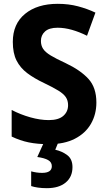

<svg xmlns="http://www.w3.org/2000/svg" viewBox="-20 -744 559 1004"><path d="M484 -208Q484 -146 455.5 -96.5Q427 -47 371.5 -18.5Q316 10 236 10Q176 10 130 0.5Q84 -9 41 -30V-169Q87 -145 138.5 -130.5Q190 -116 235 -116Q286 -116 311 -138Q336 -160 336 -194Q336 -218 324.5 -235.5Q313 -253 285.5 -270Q258 -287 210 -310Q159 -334 122.5 -361.5Q86 -389 66.5 -427.5Q47 -466 47 -525Q47 -619 111 -671.5Q175 -724 282 -724Q339 -724 388 -711Q437 -698 479 -678L435 -557Q395 -577 356 -588Q317 -599 281 -599Q237 -599 215.5 -579.5Q194 -560 194 -530Q194 -506 205.5 -488.5Q217 -471 245 -454Q273 -437 323 -414Q401 -377 442.5 -331.5Q484 -286 484 -208ZM359 130Q359 181 323.5 210.5Q288 240 225 240Q200 240 179 237Q158 234 143 229V152Q172 160 200 160Q251 160 251 125Q251 104 231.5 93Q212 82 175 77L210 0H285L269 39Q305 47 332 67.5Q359 88 359 130Z"/></svg>

Font: Noto Sans Hebrew SemiCondensed
Style: Bold
Weight: 700
Width: 4
Designer: Monotype Design Team
Foundry: Monotype Imaging Inc.
Version: Version 2.004; ttfautohint (v1.8.4.7-5d5b)